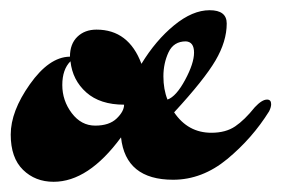

<svg xmlns="http://www.w3.org/2000/svg" viewBox="-20 -310 551 376"><path d="M344 -229Q320 -229 310 -207.5Q300 -186 300 -160.5Q300 -135 308 -115Q325 -121 342.5 -153.5Q360 -186 360 -207Q360 -228 344 -229ZM118 -190Q102 -174 102 -143.5Q102 -113 120.5 -88.5Q139 -64 166.5 -64Q194 -64 208.5 -78Q223 -92 223 -105Q176 -105 149 -129Q122 -153 118 -190ZM85 46Q49 46 25 22.5Q1 -1 1 -46.5Q1 -92 38.5 -145Q76 -198 116 -199H117Q117 -224 131.5 -238Q146 -252 169 -252Q232 -252 257 -185Q285 -231 321 -260.5Q357 -290 390.5 -290Q424 -290 424 -264Q424 -229 402 -191.5Q380 -154 321 -90Q348 -50 394 -50Q422 -50 440.5 -62.5Q459 -75 479 -100Q493 -115 503 -115Q511 -115 511 -106Q511 -100 507 -92Q474 -39 425 1.5Q376 42 319 42Q226 42 217 -41Q153 46 85 46Z"/></svg>

Font: Dr Sugiyama
Style: Regular
Weight: 400
Designer: Alejandro Paul
Foundry: Alejandro Paul
Version: Version 1.000